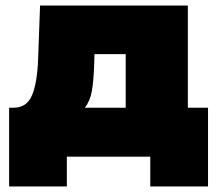

<svg xmlns="http://www.w3.org/2000/svg" viewBox="-20 -567 786 695"><path d="M733 -177V108H524V0H222V108H13V-177H29Q77 -177 96 -222.5Q115 -268 118 -354L125 -547H660V-177ZM287 -177H435V-371H322L321 -337Q319 -274 312.5 -237.5Q306 -201 287 -177Z"/></svg>

Font: CMG Sans Black
Style: Regular
Weight: 900
Designer: Julieta Ulanovsky
Foundry: Julieta Ulanovsky
Version: Version 7.200